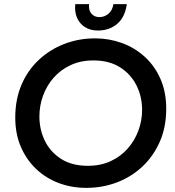

<svg xmlns="http://www.w3.org/2000/svg" viewBox="-20 -899 848 931"><path d="M398 12Q328 12 266 -11Q204 -34 156.5 -78.5Q109 -123 81.5 -186Q54 -249 54 -329Q54 -417 84 -487.5Q114 -558 168 -608.5Q222 -659 292 -686Q362 -713 441 -713Q509 -713 571 -690.5Q633 -668 681.5 -624Q730 -580 758 -516.5Q786 -453 786 -372Q786 -282 754.5 -211Q723 -140 669 -90Q615 -40 545.5 -14Q476 12 398 12ZM406 -95Q468 -95 516.5 -117.5Q565 -140 599 -178.5Q633 -217 651 -265.5Q669 -314 669 -366Q669 -431 641.5 -485.5Q614 -540 561.5 -573Q509 -606 433 -606Q371 -606 322 -583Q273 -560 239.5 -521.5Q206 -483 188.5 -434.5Q171 -386 171 -334Q171 -272 197 -217.5Q223 -163 275.5 -129Q328 -95 406 -95ZM455 -751Q418 -751 392 -767.5Q366 -784 353.5 -813Q341 -842 345 -879H412Q410 -860 415.5 -846Q421 -832 433.5 -824Q446 -816 462 -816Q486 -816 505.5 -832Q525 -848 530 -879H595Q586 -815 548 -783Q510 -751 455 -751Z"/></svg>

Font: MuseoModerno Medium
Style: Italic
Weight: 500
Italic angle: -9°
Designer: Pablo Cosgaya, Héctor Gatti, Marcela Romero, and the Authors of The MuseoModerno Project.
Foundry: Omnibus-Type Team
Version: Version 1.003